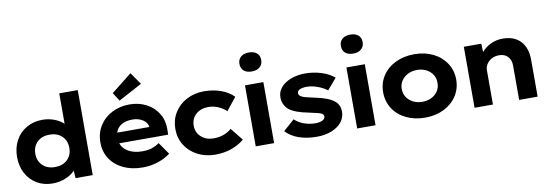

<svg xmlns="http://www.w3.org/2000/svg" viewBox="-59 -1220 4709 1646"><g transform="rotate(-10 2295.5 -396.5)"><path d="M30 -265Q30 -345 64 -408Q98 -471 159.5 -506.5Q221 -542 298 -542Q353 -542 401.5 -523.5Q450 -505 481 -475V-740H642V0H493L488 -66Q458 -32 405 -10.5Q352 11 292 11Q216 11 156 -24.5Q96 -60 63 -122.5Q30 -185 30 -265ZM485 -265Q485 -328 444.5 -367Q404 -406 337 -406Q270 -406 229.5 -367Q189 -328 189 -265Q189 -202 229.5 -163Q270 -124 337 -124Q404 -124 444.5 -163Q485 -202 485 -265Z M755 -263Q755 -345 795 -408.5Q835 -472 904 -507Q973 -542 1057 -542Q1138 -542 1203.5 -507.5Q1269 -473 1305.5 -412Q1342 -351 1340 -274L1339 -229H913Q929 -182 977.5 -154.5Q1026 -127 1098 -127Q1146 -127 1180.5 -138.5Q1215 -150 1246 -172L1319 -67Q1268 -29 1206 -9.5Q1144 10 1077 10Q981 10 908 -25Q835 -60 795 -122Q755 -184 755 -263ZM1192 -322Q1188 -360 1150 -385Q1112 -410 1059 -410Q1002 -410 963.5 -387.5Q925 -365 912 -322ZM933 -662 1112 -804 1185 -699 980 -589Z M1408 -266Q1408 -344 1446.5 -407Q1485 -470 1553 -506Q1621 -542 1705 -542Q1785 -542 1852.5 -517.5Q1920 -493 1962 -449L1874 -339Q1846 -367 1804.5 -385Q1763 -403 1719 -403Q1651 -403 1609.5 -364.5Q1568 -326 1568 -266Q1568 -207 1610.5 -168.5Q1653 -130 1719 -130Q1811 -130 1875 -185L1962 -76Q1915 -36 1850 -13Q1785 10 1710 10Q1624 10 1555 -26Q1486 -62 1447 -124.5Q1408 -187 1408 -266Z M2061 -531H2221V0H2061ZM2046 -721Q2046 -758 2071.5 -780.5Q2097 -803 2141 -803Q2186 -803 2211 -781.5Q2236 -760 2236 -721Q2236 -684 2210.5 -661Q2185 -638 2141 -638Q2096 -638 2071 -659.5Q2046 -681 2046 -721Z M2324 -86 2421 -172Q2454 -140 2501.5 -123Q2549 -106 2601 -106Q2636 -106 2660.5 -117.5Q2685 -129 2685 -150Q2685 -170 2660 -181Q2639 -189 2589 -199L2559 -206Q2443 -228 2393 -267Q2342 -310 2342 -377Q2342 -426 2375 -463.5Q2408 -501 2463.5 -521.5Q2519 -542 2585 -542Q2658 -542 2725 -521Q2792 -500 2838 -461L2756 -365Q2722 -391 2673.5 -409Q2625 -427 2580 -427Q2543 -427 2520 -417Q2497 -407 2497 -386Q2497 -367 2517 -356Q2529 -348 2554.5 -341Q2580 -334 2628 -324Q2751 -300 2801 -257Q2841 -223 2841 -165Q2841 -114 2809.5 -74.5Q2778 -35 2721.5 -12.5Q2665 10 2593 10Q2505 10 2435.5 -14.5Q2366 -39 2324 -86Z M2944 -531H3104V0H2944ZM2929 -721Q2929 -758 2954.5 -780.5Q2980 -803 3024 -803Q3069 -803 3094 -781.5Q3119 -760 3119 -721Q3119 -684 3093.5 -661Q3068 -638 3024 -638Q2979 -638 2954 -659.5Q2929 -681 2929 -721Z M3217 -266Q3217 -345 3257.5 -408Q3298 -471 3371 -506.5Q3444 -542 3536 -542Q3627 -542 3699 -506.5Q3771 -471 3812 -408Q3853 -345 3853 -266Q3853 -187 3812 -124Q3771 -61 3699 -25.5Q3627 10 3536 10Q3444 10 3371 -25.5Q3298 -61 3257.5 -124Q3217 -187 3217 -266ZM3690 -266Q3691 -306 3671 -337.5Q3651 -369 3615.5 -387Q3580 -405 3536 -405Q3492 -405 3456.5 -387.5Q3421 -370 3400 -338.5Q3379 -307 3379 -268Q3379 -207 3423.5 -167.5Q3468 -128 3536 -128Q3580 -128 3615.5 -146Q3651 -164 3671 -195.5Q3691 -227 3690 -266Z M3966 -531H4118L4121 -458Q4153 -496 4201 -519Q4249 -542 4305 -542Q4406 -542 4460.5 -483Q4515 -424 4515 -321V0H4354V-298Q4354 -349 4326 -378Q4298 -407 4250 -407Q4214 -407 4185.5 -391.5Q4157 -376 4141.5 -351Q4126 -326 4126 -299V0H4046H3966Z"/></g></svg>

Font: Lexend Exa HM Xlight
Style: Bold
Weight: 700
Designer: Bonnie Shaver-Troup, Thomas Jockin, Octavio Pardo
Foundry: Lexend
Version: Version 1.091